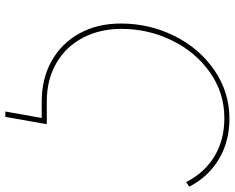

<svg xmlns="http://www.w3.org/2000/svg" viewBox="-100 -642 878 718"><g transform="rotate(90 339.0 -283.0)"><path d="M68 -296Q68 -403 114.5 -496.5Q161 -590 243 -646Q325 -702 424 -702Q510 -702 576 -662Q642 -622 678 -552L661 -540Q626 -609 564.5 -646Q503 -683 422 -683Q327 -683 250.5 -629Q174 -575 131 -486.5Q88 -398 88 -298Q88 -217 121.5 -153.5Q155 -90 216.5 -54.5Q278 -19 359 -19H444L442 -5L441 0H359Q274 0 208 -37Q142 -74 105 -141Q68 -208 68 -296ZM422 -5H442L417 136H397Z"/></g></svg>

Font: Fixel Italic Variable 20240409 Display Thin
Style: Italic
Weight: 100
Italic angle: -10°
Designer: AlfaBravo + MacPaw
Foundry: Kyrylo Tkachov, Marchela Mozhyna, Serhii Makarenko, Maria Weinstein, Zakhar Kryvoshyya
Version: Version 1.211;Glyphs 3.2 (3225)